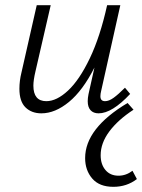

<svg xmlns="http://www.w3.org/2000/svg" viewBox="-20 -433 549 742"><path d="M345 -172Q300 -83 246.5 -39Q193 5 140 5Q102 5 78.5 -18Q55 -41 55 -90Q55 -121 63 -153L122 -413H176L117 -157Q109 -123 109 -102Q109 -42 159 -42Q199 -42 243 -83Q287 -124 327 -207.5Q367 -291 394 -413H445L371 -82Q368 -70 368 -61Q368 -42 386 -42Q401 -42 419 -55Q437 -68 463 -94L483 -70Q413 5 361 5Q341 5 330 -7Q319 -19 319 -42Q319 -54 322 -69ZM509 259Q470 289 418 289Q364 289 336.5 257Q309 225 309 178Q309 63 473 -35L496 -9Q436 30 402.5 75Q369 120 369 167Q369 202 387.5 224Q406 246 438 246Q467 246 492 227Z"/></svg>

Font: Ysabeau Infant Semilight
Style: Italic
Weight: 300
Italic angle: -12°
Designer: Christian Thalmann (Catharsis Fonts)
Version: Version 0.003